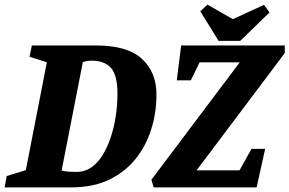

<svg xmlns="http://www.w3.org/2000/svg" viewBox="-39 -812 1254 832"><path d="M-19 0 -10 -49 73 -75 164 -542 89 -566 99 -615H377Q513 -615 576 -557Q639 -499 639 -403Q639 -323 616 -250.5Q593 -178 547 -121.5Q501 -65 432 -32.5Q363 0 270 0ZM293 -67Q328 -67 356 -86Q384 -105 405 -139Q426 -173 440.5 -216Q455 -259 462.5 -308Q470 -357 470 -406Q470 -486 442 -517.5Q414 -549 359 -549Q344 -549 335.5 -547Q327 -545 320 -543L228 -73Q242 -69 259.5 -68Q277 -67 293 -67ZM627 0 617 -33 1000 -542H826L788 -464H727L746 -615H1195V-582L813 -74H999L1051 -167H1110L1073 0ZM908 -635 829 -763 860 -792 970 -729 1105 -791 1129 -758 1002 -635Z"/></svg>

Font: Manuale ExtraBold
Style: Italic
Weight: 800
Italic angle: -11°
Designer: Eduardo Tunni / Pablo Cosgaya
Foundry: Eduardo Tunni / Pablo Cosgaya
Version: Version 1.002